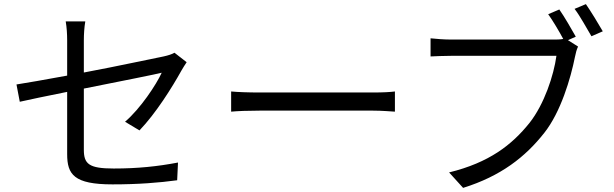

<svg xmlns="http://www.w3.org/2000/svg" viewBox="-20 -877 2980 932"><path d="M587 -286 657 -244C736 -326 815 -452 861 -535C868 -548 879 -564 886 -575L827 -621C815 -614 797 -608 774 -603C731 -595 558 -557 387 -525V-681C387 -710 389 -744 394 -773H299C304 -744 306 -712 306 -681V-510C198 -490 105 -474 60 -467L76 -383C116 -392 205 -411 306 -431V-129C306 -30 339 18 526 18C651 18 751 10 840 -2L844 -88C744 -69 648 -59 532 -59C412 -59 387 -81 387 -150V-447C563 -482 749 -519 765 -524C739 -467 662 -350 587 -286Z M1102 -433V-335C1133 -338 1185 -340 1241 -340H1790C1835 -340 1877 -336 1897 -335V-433C1874 -430 1840 -428 1789 -428H1241C1185 -428 1133 -430 1102 -433Z M2824 -857 2769 -834C2796 -799 2827 -741 2851 -701L2906 -725C2885 -762 2848 -822 2824 -857ZM2786 -651 2737 -682 2775 -699C2754 -736 2719 -797 2695 -831L2641 -808C2664 -776 2693 -727 2714 -688C2698 -685 2684 -685 2671 -685H2170C2137 -685 2097 -688 2070 -691V-603C2095 -604 2130 -606 2169 -606H2681C2668 -511 2622 -371 2550 -280C2464 -173 2355 -88 2160 -40L2228 35C2411 -22 2530 -115 2622 -232C2702 -333 2750 -496 2771 -601C2775 -621 2779 -636 2786 -651Z"/></svg>

Font: Spoqa Han Sans Neo
Style: Regular
Weight: 400
Designer: [Spoqa Han Sans Neo] Dong-huui Kim ___ Younghwa Kang ___ Yujin Lee ___ [Noto Sans] Ryoko NISHIZUKA ____ (kana & ideograp
Foundry: Spoqa (http://www.spoqa-han-sans.com)
Version: Version 1.100;hotconv 1.0.109;makeotfexe 2.5.65596